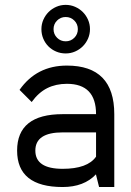

<svg xmlns="http://www.w3.org/2000/svg" viewBox="-20 -752 528 772"><path d="M249 -488.3Q439.5 -488.3 439.5 -293V0H378.4L366.2 -48.8V-51.3Q317.9 0 231.9 0Q48.8 0 48.8 -146.5Q48.8 -293 231.9 -293H366.2Q366.2 -415 249 -415Q204.6 -415 169.7 -397.5Q134.8 -379.9 107.4 -341.8L58.6 -390.6Q127 -488.3 249 -488.3ZM231.9 -219.7Q122.1 -219.7 122.1 -146.5Q122.1 -73.2 231.9 -73.2Q332 -73.2 366.2 -122.1V-219.7ZM341.8 -634.8Q341.8 -614.7 334 -596.9Q326.2 -579.1 313 -565.9Q299.8 -552.7 282 -544.9Q264.2 -537.1 244.1 -537.1Q223.6 -537.1 205.8 -544.7Q188 -552.2 174.8 -565.4Q161.6 -578.6 154.1 -596.4Q146.5 -614.3 146.5 -634.8Q146.5 -654.8 154.3 -672.6Q162.1 -690.4 175.3 -703.6Q188.5 -716.8 206.3 -724.6Q224.1 -732.4 244.1 -732.4Q264.2 -732.4 282 -724.6Q299.8 -716.8 313 -703.6Q326.2 -690.4 334 -672.6Q341.8 -654.8 341.8 -634.8ZM244.1 -683.6Q223.6 -683.6 209.5 -669.4Q195.3 -655.3 195.3 -634.8Q195.3 -614.3 209.5 -600.1Q223.6 -585.9 244.1 -585.9Q264.6 -585.9 278.8 -600.1Q293 -614.3 293 -634.8Q293 -655.3 278.8 -669.4Q264.6 -683.6 244.1 -683.6Z"/></svg>

Font: Sanitrixie
Style: Regular
Weight: 400
Designer: Jayvee D. Enaguas (Grand Chaos)
Version: Version 1.1 - 6/9/2013